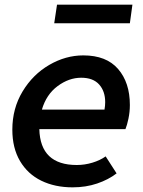

<svg xmlns="http://www.w3.org/2000/svg" viewBox="-20 -792 613 825"><path d="M33 -235Q33 -326 77 -399Q121 -472 191.5 -513Q262 -554 338 -554Q437 -554 487.5 -495.5Q538 -437 538 -341Q538 -311 532 -282.5Q526 -254 519 -237H149Q153 -83 310 -83Q344 -83 377 -93Q410 -103 434 -120L481 -47Q446 -20 397.5 -3.5Q349 13 292 13Q216 13 157.5 -15.5Q99 -44 66 -100Q33 -156 33 -235ZM225 -772H549L538 -692H213ZM429 -321Q432 -338 432 -353Q432 -400 406 -429Q380 -458 329 -458Q276 -458 227.5 -422Q179 -386 160 -321Z"/></svg>

Font: Nebula Sans Semibold
Style: Regular
Weight: 600
Italic angle: -9°
Designer: Paul D. Hunt for Adobe (as Source Sans)
Foundry: Nebula Entertainment & Broadcasting LLC
Version: Version 1.010